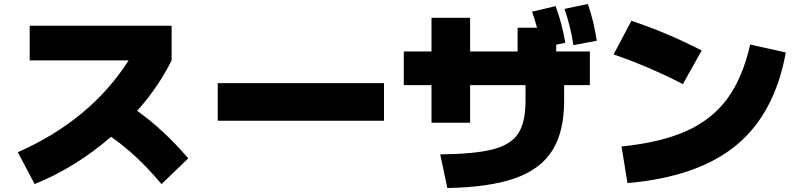

<svg xmlns="http://www.w3.org/2000/svg" viewBox="-20 -875 4040 970"><path d="M630 -570H130V-745H847V-570Q780 -435 673 -315Q808 -219 931 -75L796 55Q671 -94 541 -184Q364 -30 155 55L70 -106Q437 -268 630 -570Z M1080 -455H1920V-265H1080Z M2635 -365V-445H2355V-255H2160V-445H2020V-615H2160V-785H2355V-615H2595V-735H2693Q2681 -780 2668 -816L2787 -844Q2819 -759 2836 -659L2790 -649V-615H2960V-445H2830V-365Q2830 -210 2770.5 -115Q2711 -20 2582 25.5Q2453 71 2240 75L2204 -95Q2379 -97 2470 -120.5Q2561 -144 2598 -200.5Q2635 -257 2635 -365ZM2950 -855Q2980 -768 2995 -669L2877 -647Q2863 -740 2832 -830Z M3770 -650 3950 -610Q3894 -301 3699.5 -141Q3505 19 3150 50L3120 -135Q3318 -155 3447.5 -213Q3577 -271 3654.5 -376.5Q3732 -482 3770 -650ZM3170 -770Q3350 -710 3525 -620L3430 -450Q3260 -538 3080 -600Z"/></svg>

Font: Enso Black
Style: Regular
Weight: 900
Designer: Coji Morishita
Foundry: UNDERFOREST DESIGN
Version: Version 1.000